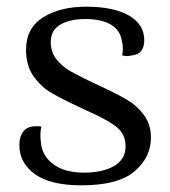

<svg xmlns="http://www.w3.org/2000/svg" viewBox="-20 -542 508 575"><path d="M38 -108Q38 -133 50 -148.5Q62 -164 88 -164Q98 -164 104 -163Q101 -151 101 -139Q101 -128 102 -121Q104 -77 138.5 -51Q173 -25 231 -25Q288 -25 322 -45Q356 -65 356 -104Q356 -140 330 -161Q304 -182 248 -207L216 -222Q160 -248 130.5 -266Q101 -284 79.5 -315Q58 -346 58 -393Q58 -458 109 -490Q160 -522 238 -522Q320 -522 366 -495.5Q412 -469 412 -422Q412 -380 375 -376Q365 -374 362 -374Q356 -374 346 -376Q348 -388 348 -396Q348 -409 345 -418Q341 -451 312.5 -468Q284 -485 235 -485Q190 -485 161 -468.5Q132 -452 132 -416Q132 -386 149 -364.5Q166 -343 189.5 -329.5Q213 -316 261 -293L283 -283Q332 -260 361.5 -242.5Q391 -225 411.5 -197Q432 -169 432 -130Q432 -71 383 -29Q334 13 224 13Q131 13 84.5 -20.5Q38 -54 38 -108Z"/></svg>

Font: Arima Madurai
Style: Regular
Weight: 400
Designer: Joana Correia and Natanael Gama
Foundry: NDISCOVER
Version: Version 1.019